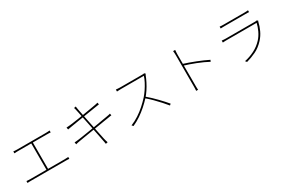

<svg xmlns="http://www.w3.org/2000/svg" viewBox="106 -1985 4758 3231"><g transform="rotate(-30 2485.0 -370.0)"><path d="M152 -639Q172 -637 193.5 -636Q215 -635 225 -635H779Q802 -635 822 -636.5Q842 -638 857 -639V-602Q841 -604 820.5 -604.5Q800 -605 779 -605H225Q216 -605 193 -604.5Q170 -604 152 -602ZM481 -81V-616H512V-81ZM94 -97Q114 -95 133.5 -94Q153 -93 172 -93H834Q853 -93 870 -94.5Q887 -96 906 -97V-60Q887 -62 866.5 -62.5Q846 -63 834 -63H172Q153 -63 134 -62.5Q115 -62 94 -60Z M1419 -700Q1416 -717 1412 -732.5Q1408 -748 1403 -761L1440 -769Q1441 -756 1444 -739.5Q1447 -723 1449 -708Q1450 -703 1457 -667.5Q1464 -632 1475 -576Q1486 -520 1499.5 -454.5Q1513 -389 1526.5 -323Q1540 -257 1551.5 -200.5Q1563 -144 1571 -107Q1579 -70 1580 -64Q1585 -43 1591 -20.5Q1597 2 1604 20L1565 29Q1561 6 1557.5 -15Q1554 -36 1549 -58Q1548 -65 1540.5 -102.5Q1533 -140 1522 -196Q1511 -252 1497.5 -318Q1484 -384 1471 -449Q1458 -514 1446.5 -569Q1435 -624 1428 -659.5Q1421 -695 1419 -700ZM1128 -539Q1142 -540 1160 -541.5Q1178 -543 1202 -545Q1226 -548 1267.5 -553.5Q1309 -559 1361 -567Q1413 -575 1468.5 -584Q1524 -593 1576 -602Q1628 -611 1670.5 -618Q1713 -625 1738 -630Q1758 -634 1769.5 -637Q1781 -640 1788 -642L1796 -605Q1790 -604 1776 -602Q1762 -600 1745 -597Q1720 -593 1677.5 -586.5Q1635 -580 1583 -571.5Q1531 -563 1475.5 -554.5Q1420 -546 1367.5 -537.5Q1315 -529 1273 -522Q1231 -515 1206 -511Q1188 -508 1171.5 -505Q1155 -502 1136 -498ZM1121 -255Q1137 -256 1157.5 -258Q1178 -260 1194 -262Q1221 -265 1267 -272Q1313 -279 1371.5 -288.5Q1430 -298 1492.5 -308Q1555 -318 1614.5 -328.5Q1674 -339 1723.5 -347.5Q1773 -356 1804 -361Q1833 -366 1849.5 -369.5Q1866 -373 1878 -377L1885 -341Q1874 -340 1856 -337Q1838 -334 1810 -329Q1775 -324 1724.5 -315.5Q1674 -307 1615 -297.5Q1556 -288 1495 -278.5Q1434 -269 1378 -259.5Q1322 -250 1277 -243Q1232 -236 1206 -231Q1180 -227 1162.5 -223Q1145 -219 1129 -214Z M2736 -660Q2733 -656 2728.5 -648Q2724 -640 2722 -635Q2703 -584 2672 -523Q2641 -462 2603 -404.5Q2565 -347 2525 -304Q2470 -244 2406 -187.5Q2342 -131 2270.5 -82.5Q2199 -34 2118 2L2094 -24Q2175 -57 2248 -104.5Q2321 -152 2386.5 -210.5Q2452 -269 2508 -331Q2543 -371 2580 -425.5Q2617 -480 2647 -538Q2677 -596 2691 -643Q2684 -643 2650.5 -643Q2617 -643 2569.5 -643Q2522 -643 2469.5 -643Q2417 -643 2369.5 -643Q2322 -643 2290 -643Q2258 -643 2251 -643Q2236 -643 2216.5 -642Q2197 -641 2182 -640.5Q2167 -640 2167 -640V-678Q2167 -678 2181.5 -677Q2196 -676 2215.5 -674.5Q2235 -673 2251 -673Q2258 -673 2288.5 -673Q2319 -673 2364 -673Q2409 -673 2458.5 -673Q2508 -673 2553.5 -673Q2599 -673 2630.5 -673Q2662 -673 2670 -673Q2686 -673 2697 -674Q2708 -675 2716 -677ZM2538 -326Q2581 -290 2624 -249Q2667 -208 2708 -165.5Q2749 -123 2784.5 -84Q2820 -45 2847 -12L2822 10Q2787 -34 2736.5 -90Q2686 -146 2629.5 -203Q2573 -260 2518 -306Z M3330 -81Q3330 -90 3330 -130.5Q3330 -171 3330 -230.5Q3330 -290 3330 -357Q3330 -424 3330 -487.5Q3330 -551 3330 -599.5Q3330 -648 3330 -669Q3330 -685 3329 -711Q3328 -737 3325 -757H3365Q3363 -738 3361.5 -710.5Q3360 -683 3360 -669Q3360 -619 3360 -557.5Q3360 -496 3360 -432Q3360 -368 3360.5 -307.5Q3361 -247 3361 -198Q3361 -149 3361 -117.5Q3361 -86 3361 -81Q3361 -63 3361 -45.5Q3361 -28 3362 -12Q3363 4 3364 17H3327Q3329 -2 3329.5 -28.5Q3330 -55 3330 -81ZM3354 -491Q3403 -476 3460.5 -455.5Q3518 -435 3578 -411.5Q3638 -388 3694 -363.5Q3750 -339 3796 -316L3783 -285Q3740 -309 3683.5 -334.5Q3627 -360 3566.5 -384Q3506 -408 3450.5 -427Q3395 -446 3354 -458Z M4209 -722Q4228 -720 4245 -719Q4262 -718 4284 -718Q4297 -718 4336.5 -718Q4376 -718 4428 -718Q4480 -718 4532.5 -718Q4585 -718 4627 -718Q4669 -718 4687 -718Q4710 -718 4727 -719Q4744 -720 4760 -722V-686Q4744 -688 4726.5 -688Q4709 -688 4686 -688Q4669 -688 4628 -688Q4587 -688 4535 -688Q4483 -688 4431 -688Q4379 -688 4339 -688Q4299 -688 4284 -688Q4263 -688 4245.5 -687.5Q4228 -687 4209 -686ZM4822 -486Q4820 -482 4817.5 -477Q4815 -472 4814 -468Q4798 -393 4762 -315.5Q4726 -238 4670 -177Q4589 -89 4498 -45.5Q4407 -2 4312 24L4288 -5Q4387 -25 4481 -72.5Q4575 -120 4645 -196Q4696 -251 4731 -325Q4766 -399 4780 -466Q4770 -466 4735 -466Q4700 -466 4650 -466Q4600 -466 4542 -466Q4484 -466 4426.5 -466Q4369 -466 4320.5 -466Q4272 -466 4240 -466Q4208 -466 4201 -466Q4184 -466 4164.5 -465.5Q4145 -465 4122 -463V-501Q4145 -499 4164.5 -497.5Q4184 -496 4201 -496Q4208 -496 4239.5 -496Q4271 -496 4319 -496Q4367 -496 4423 -496Q4479 -496 4535.5 -496Q4592 -496 4640 -496Q4688 -496 4720.5 -496Q4753 -496 4760 -496Q4770 -496 4780.5 -497Q4791 -498 4797 -501Z"/></g></svg>

Font: Noto Sans JP Thin Thin
Style: Regular
Weight: 250
Version: Version 2.004-H2;hotconv 1.0.118;makeotfexe 2.5.65603